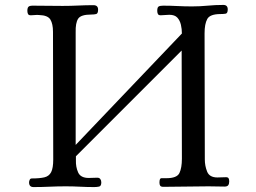

<svg xmlns="http://www.w3.org/2000/svg" viewBox="-20 -757 1040 779"><path d="M910 -21Q910 -11 906 -5.5Q902 0 891 0Q875 0 858.5 -0.5Q842 -1 826 -1Q780 -1 734.5 0Q689 1 643 1Q633 1 630 -3.5Q627 -8 627 -16Q627 -34 634.5 -34Q642 -34 655 -34Q698 -34 708 -55Q718 -76 718 -113L717 -552L288 -123V-107Q287 -80 297 -57.5Q307 -35 340 -35Q348 -35 357 -35.5Q366 -36 375 -36Q383 -36 387 -30.5Q391 -25 391 -17Q391 -2 382 0Q373 2 362 2Q333 2 304.5 0.5Q276 -1 247 -1Q214 -1 181 0.5Q148 2 116 2Q98 2 98 -17Q98 -22 100.5 -27.5Q103 -33 109 -33Q141 -33 160 -37.5Q179 -42 187.5 -58.5Q196 -75 196 -110Q196 -240 195.5 -369Q195 -498 195 -628Q195 -660 184.5 -677.5Q174 -695 139 -696Q131 -697 122 -696Q113 -695 105 -695Q96 -695 93.5 -700.5Q91 -706 91 -713Q91 -725 95.5 -729.5Q100 -734 113 -734Q143 -734 173 -733.5Q203 -733 234 -733Q266 -733 297 -734.5Q328 -736 359 -736Q378 -736 378 -718Q378 -702 370 -700Q362 -698 350 -698Q308 -698 297 -681Q286 -664 287 -626V-169L718 -621Q718 -639 714 -656.5Q710 -674 699.5 -685.5Q689 -697 667 -697Q658 -697 649 -696Q640 -695 632 -695Q623 -695 620.5 -700.5Q618 -706 618 -713Q618 -727 623.5 -730.5Q629 -734 642 -734Q671 -734 700 -732.5Q729 -731 759 -731Q791 -731 822.5 -734Q854 -737 886 -737Q904 -737 904 -719Q904 -703 895.5 -701.5Q887 -700 875 -700Q832 -700 821 -680Q810 -660 810 -622Q810 -494 810.5 -366Q811 -238 811 -110Q811 -84 820.5 -60.5Q830 -37 862 -37Q870 -37 879 -37.5Q888 -38 897 -38Q905 -38 907.5 -33.5Q910 -29 910 -21Z"/></svg>

Font: Kaisei Opti
Style: Regular
Weight: 400
Designer: Font-Kai, 金井和夫
Foundry: KAZUO KANAI
Version: Version 5.003